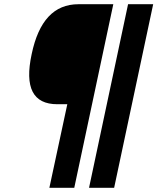

<svg xmlns="http://www.w3.org/2000/svg" viewBox="-20 -690 746 910"><path d="M517 -670H352C236 -670 163 -591 130 -433C96 -275 136 -196 252 -196H299L214 200H332ZM402 200 587 -670H706L521 200Z"/></svg>

Font: LT Wave Mono Bold
Style: Italic
Weight: 700
Designer: Daniel Lyons
Version: Version 2.5 (Glyphs App)